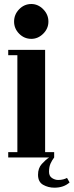

<svg xmlns="http://www.w3.org/2000/svg" viewBox="-20 -766 358 934"><path d="M132.5 -577Q98 -577 73.2 -602Q48.5 -627 48.5 -661Q48.5 -695.5 73.2 -721Q98 -746.5 132.5 -746.5Q165 -746.5 190.2 -721Q215.5 -695.5 215.5 -661Q215.5 -627 190.2 -602Q165 -577 132.5 -577ZM20 0V-26H64.5V-497.5H20V-523.5H199.5V-26H243.5V0Q233.5 13 226 29.2Q218.5 45.5 218.5 69.5Q218.5 90.5 233 100Q247.5 109.5 263 109.5Q277 109.5 287.8 106.5Q298.5 103.5 306 99.5L318.5 121.5Q290 147 244.5 147Q214.5 147 189.8 133Q165 119 165 84Q165 52 183.2 31.8Q201.5 11.5 219 0Z"/></svg>

Font: Imbue 50pt ExtraBold
Style: Regular
Weight: 800
Designer: Tyler Finck
Foundry: Etcetera Type Company
Version: Version 1.102; ttfautohint (v1.8.3)